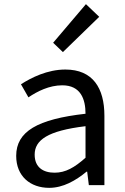

<svg xmlns="http://www.w3.org/2000/svg" viewBox="-20 -892 604 925"><path d="M217 13C284 13 345 -22 397 -65H400L408 0H483V-334C483 -468 427 -557 295 -557C208 -557 131 -518 81 -486L117 -423C160 -452 217 -481 280 -481C369 -481 392 -414 392 -344C161 -318 58 -259 58 -141C58 -43 126 13 217 13ZM243 -60C189 -60 147 -85 147 -147C147 -217 209 -262 392 -284V-132C339 -85 296 -60 243 -60ZM283 -641 458 -811 394 -872 236 -686Z"/></svg>

Font: Microsoft YaHei
Style: Regular
Weight: 400
Designer: Ryoko NISHIZUKA 西塚涼子 (kana, bopomofo & ideographs); Paul D. Hunt (Latin, Greek & Cyrillic); Sandoll Communications 산돌커뮤니
Foundry: Adobe
Version: Version 2.001;hotconv 1.0.111;makeotfexe 2.5.65597